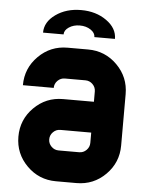

<svg xmlns="http://www.w3.org/2000/svg" viewBox="-56 -864 698 909"><g transform="rotate(5 293.0 -409.0)"><path d="M244.1 -146.5H341.8Q361.8 -146.5 376.2 -160.9Q390.6 -175.3 390.6 -195.3V-244.1H244.1Q224.1 -244.1 209.7 -229.7Q195.3 -215.3 195.3 -195.3Q195.3 -175.3 209.7 -160.9Q224.1 -146.5 244.1 -146.5ZM341.8 0H244.1Q163.1 0 106 -57.1Q48.8 -114.3 48.8 -195.3Q48.8 -276.4 106 -333.5Q163.1 -390.6 244.1 -390.6H390.6V-439.5Q390.6 -459.5 376.2 -473.9Q361.8 -488.3 341.8 -488.3H244.1Q224.1 -488.3 209.7 -473.9Q195.3 -459.5 195.3 -439.5H48.8Q48.8 -520.5 106 -577.6Q163.1 -634.8 244.1 -634.8H341.8Q422.9 -634.8 480 -577.6Q537.1 -520.5 537.1 -439.5V-195.3Q537.1 -114.3 480 -57.1Q422.9 0 341.8 0ZM366.2 -695.8Q366.2 -715.8 344.7 -730.2Q323.2 -744.6 293 -744.6Q263.2 -744.6 241.5 -730.2Q219.7 -715.8 219.7 -695.8H122.1Q122.1 -746.6 172.1 -782.2Q222.2 -817.9 293 -817.9Q363.8 -817.9 413.8 -782.2Q463.9 -746.6 463.9 -695.8Z"/></g></svg>

Font: Audex
Style: Regular
Weight: 400
Designer: GGBotNet
Foundry: GGBotNet
Version: 1.00